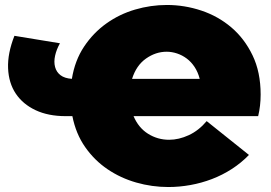

<svg xmlns="http://www.w3.org/2000/svg" viewBox="-20 -736 1089 772"><path d="M783 -419Q776 -446 762.5 -466.5Q749 -487 731 -500.5Q713 -514 692 -521Q671 -528 650 -528Q606 -528 567 -500.5Q528 -473 511 -419ZM657 16Q591 16 528 -2Q465 -20 412.5 -55.5Q360 -91 322.5 -144.5Q285 -198 271 -269H244Q174 -269 123 -293Q72 -317 43.5 -359.5Q15 -402 12.5 -461.5Q10 -521 38 -592L221 -562Q207 -537 201.5 -512Q196 -487 201.5 -466.5Q207 -446 223.5 -433.5Q240 -421 269 -419Q281 -493 318 -548.5Q355 -604 407.5 -641.5Q460 -679 523 -697.5Q586 -716 651 -716Q722 -716 789.5 -693.5Q857 -671 910 -626Q963 -581 995.5 -513.5Q1028 -446 1028 -356Q1028 -310 1018 -269H517Q537 -222 575.5 -198Q614 -174 660 -174Q699 -174 739 -192.5Q779 -211 811 -249L981 -113Q950 -81 912 -56.5Q874 -32 832 -16Q790 0 745.5 8Q701 16 657 16Z"/></svg>

Font: Montserrat-Alt1 Black
Style: Regular
Weight: 900
Designer: Differentunic
Foundry: Differentunic
Version: Version 7.222